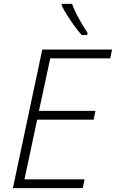

<svg xmlns="http://www.w3.org/2000/svg" viewBox="-20 -969 597 989"><path d="M46.4 0 197.8 -713.9H557.1L547.9 -668.5H238.8L180.7 -397.9H471.7L462.4 -352.5H171.4L106 -45.4H415.5L406.2 0ZM400.4 -789.1Q383.3 -807.6 363 -835.7Q342.8 -863.8 325.2 -891.8Q307.6 -919.9 298.3 -939V-949.2H351.1Q364.7 -911.6 388.2 -869.9Q411.6 -828.1 430.2 -801.3V-789.1Z"/></svg>

Font: Open Sans Light
Style: Italic
Weight: 300
Italic angle: -12°
Designer: Monotype Design Team
Foundry: Monotype Imaging Inc.
Version: Version 3.003; ttfautohint (v1.8.4)